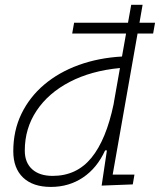

<svg xmlns="http://www.w3.org/2000/svg" viewBox="-20 -752 652 783"><path d="M515.1 -732.4H561.5L548.8 -659.2H612.3L604.5 -615.2H541L439.5 -40H528.3L521.5 0L394.5 4.9L416 -138.7H408.7Q376 -66.9 318.6 -28.3Q261.2 10.3 187.5 10.3Q114.3 10.3 74.2 -27.8Q34.2 -65.9 34.2 -135.3Q34.2 -219.2 67.4 -287.8Q100.6 -356.4 160.4 -407Q220.2 -457.5 301 -486.8Q381.8 -516.1 477.5 -521.5L494.1 -615.2H274.4L282.2 -659.2H502ZM443.4 -327.6 444.8 -336.4 469.2 -474.6Q351.6 -463.4 264.4 -418Q177.2 -372.6 129.2 -300.5Q81.1 -228.5 81.1 -137.7Q81.1 -88.9 111.1 -61.8Q141.1 -34.7 194.8 -34.7Q292.5 -34.7 352.8 -108.4Q413.1 -182.1 443.4 -327.6Z"/></svg>

Font: Cascadia Code ExtraLight
Style: Italic
Weight: 200
Italic angle: -10°
Monospace: yes
Designer: Aaron Bell
Foundry: Saja Typeworks
Version: Version 2404.023; ttfautohint (v1.8.4)